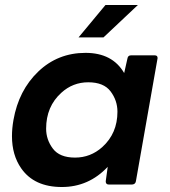

<svg xmlns="http://www.w3.org/2000/svg" viewBox="-20 -740 681 770"><path d="M281 -108Q343 -108 390 -150Q451 -205 451 -292Q451 -337 423.5 -373.5Q396 -410 334 -410Q272 -410 226 -368Q165 -313 165 -224Q165 -180 192 -144Q219 -108 281 -108ZM228 10Q117 10 65 -65Q28 -118 28 -194Q28 -225 34 -259Q55 -378 133.5 -453Q212 -528 323 -528Q431 -528 478 -447L491 -505Q493 -518 505 -518H601Q612 -518 612 -507L525 -13Q523 -1 510 0H416Q404 0 404 -13L412 -71Q336 10 228 10ZM395 -590H295L403 -720H533Z"/></svg>

Font: YamahaIndonesia935. App
Style: Bold Italic
Weight: 700
Italic angle: -10°
Designer: Dalton Maag Ltd
Foundry: Dalton Maag Ltd
Version: Version 1.002; January 01, 2024; Regular/Italic